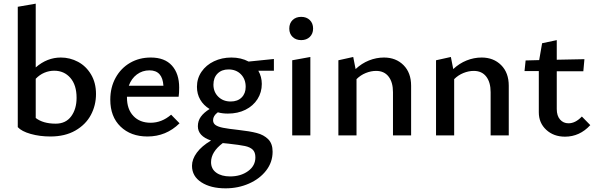

<svg xmlns="http://www.w3.org/2000/svg" viewBox="-20 -739 3249 1048"><path d="M504 -226Q504 -164 476 -111.5Q448 -59 391.5 -26.5Q335 6 255 6Q197 6 147.5 -8Q98 -22 77 -45V-702L175 -719V-371Q237 -425 312 -425Q362 -425 406 -401.5Q450 -378 477 -332.5Q504 -287 504 -226ZM398 -205Q398 -275 364 -314Q330 -353 276 -353Q248 -353 222 -342Q196 -331 175 -309V-95Q215 -64 284 -64Q339 -64 368.5 -104Q398 -144 398 -205Z M960 -66Q887 6 785 6Q694 6 638 -48Q582 -102 582 -195Q582 -262 611 -314.5Q640 -367 690 -396Q740 -425 803 -425Q879 -425 918.5 -381Q958 -337 958 -261Q958 -229 955 -211H673V-207Q673 -143 708 -106Q743 -69 802 -69Q863 -69 914 -113ZM683 -271H872Q867 -355 796 -355Q757 -355 727 -332.5Q697 -310 683 -271Z M1475 -353H1390Q1409 -320 1409 -281Q1409 -235 1385.5 -198Q1362 -161 1320 -140Q1278 -119 1224 -119Q1193 -119 1169 -126Q1143 -107 1143 -83Q1143 -66 1156.5 -56.5Q1170 -47 1197.5 -41.5Q1225 -36 1280 -30Q1343 -23 1381.5 -13Q1420 -3 1444 21Q1468 45 1468 89Q1468 146 1433 191.5Q1398 237 1339 263Q1280 289 1211 289Q1130 289 1079 256Q1028 223 1028 166Q1028 130 1054.5 94Q1081 58 1132 28Q1060 4 1060 -50Q1060 -79 1076 -101.5Q1092 -124 1124 -144Q1091 -164 1073 -195Q1055 -226 1055 -265Q1055 -311 1080 -347.5Q1105 -384 1148 -404.5Q1191 -425 1243 -425Q1296 -425 1337 -403L1475 -417ZM1321 -265Q1321 -307 1295 -333.5Q1269 -360 1227 -360Q1190 -360 1167.5 -337.5Q1145 -315 1145 -277Q1145 -237 1171.5 -211Q1198 -185 1239 -185Q1277 -185 1299 -207Q1321 -229 1321 -265ZM1226 45 1196 42Q1132 90 1132 146Q1132 183 1160.5 203.5Q1189 224 1236 224Q1294 224 1334 195Q1374 166 1374 120Q1374 92 1359.5 78Q1345 64 1317 58Q1289 52 1226 45Z M1575 -410 1674 -428V0H1575ZM1559 -583Q1559 -612 1577 -629.5Q1595 -647 1624 -647Q1653 -647 1671 -629.5Q1689 -612 1689 -583Q1689 -555 1671 -537.5Q1653 -520 1624 -520Q1595 -520 1577 -537.5Q1559 -555 1559 -583Z M2224 -271V0H2125V-236Q2125 -290 2101 -321Q2077 -352 2033 -352Q2005 -352 1976.5 -340.5Q1948 -329 1926 -307V0H1827V-410L1908 -428L1921 -362Q1954 -393 1994 -409Q2034 -425 2076 -425Q2141 -425 2182.5 -383.5Q2224 -342 2224 -271Z M2757 -271V0H2658V-236Q2658 -290 2634 -321Q2610 -352 2566 -352Q2538 -352 2509.5 -340.5Q2481 -329 2459 -307V0H2360V-410L2441 -428L2454 -362Q2487 -393 2527 -409Q2567 -425 2609 -425Q2674 -425 2715.5 -383.5Q2757 -342 2757 -271Z M3202 -56Q3144 7 3064 7Q3002 7 2961.5 -30.5Q2921 -68 2921 -126V-351H2843L2849 -409L2923 -411L2939 -503L3019 -520V-413L3170 -416L3164 -350H3019V-144Q3019 -107 3037 -86.5Q3055 -66 3083 -66Q3121 -66 3156 -103Z"/></svg>

Font: Ysabeau Semibold
Style: Regular
Weight: 600
Designer: Christian Thalmann (Catharsis Fonts)
Version: Version 0.003